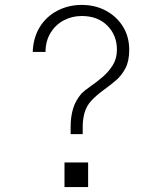

<svg xmlns="http://www.w3.org/2000/svg" viewBox="-20 -760 640 780"><path d="M267 -215V-246Q267 -286 277 -319Q287 -352 311 -380Q325 -394 348.5 -410Q372 -426 396.5 -447Q421 -468 438 -495Q455 -522 455 -558Q455 -617 416 -656Q377 -695 312 -695Q272 -695 238.5 -677Q205 -659 185 -626Q165 -593 165 -549H113Q115 -607 141.5 -650Q168 -693 213 -716.5Q258 -740 312 -740Q367 -740 410.5 -716.5Q454 -693 479.5 -652Q505 -611 505 -557Q505 -512 489.5 -482.5Q474 -453 450.5 -433Q427 -413 400.5 -394Q374 -375 351 -351Q331 -329 323.5 -302Q316 -275 316 -246V-215ZM242 0V-100H338V0Z"/></svg>

Font: Tiny Thin
Style: Regular
Weight: 100
Monospace: yes
Designer: Philipp Nurullin, Konstantin Bulenkov
Foundry: JetBrains
Version: Version 2.251; ttfautohint (v1.8.4.7-5d5b)